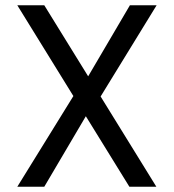

<svg xmlns="http://www.w3.org/2000/svg" viewBox="-20 -713 663 733"><path d="M46 -693H149L577 0H474ZM327 -302 149 0H46L276 -372ZM298 -390 476 -693H578L349 -320Z"/></svg>

Font: Parkinsans Light
Style: Regular
Weight: 400
Version: Version 1.000